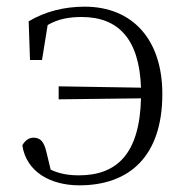

<svg xmlns="http://www.w3.org/2000/svg" viewBox="-20 -542 558 576"><path d="M156 -244 403 -247C399 -80 330 -16 217 -16C187 -16 160 -20 132 -33L119 -87C112 -116 102 -129 80 -129C66 -129 54 -119 47 -106C59 -26 132 14 218 14C368 14 467 -73 467 -260C467 -424 377 -522 234 -522C174 -522 116 -508 66 -478L70 -362H106L123 -467C154 -485 187 -491 225 -491C334 -491 398 -426 403 -279L156 -283Z"/></svg>

Font: Noto Serif CJK HK ExtraLight
Style: Regular
Weight: 200
Designer: Ryoko NISHIZUKA 西塚涼子 (kana & ideographs); Frank Grießhammer (Latin, Greek & Cyrillic); Wenlong ZHANG 张文龙 (bopomofo); San
Foundry: Adobe
Version: Version 2.001;hotconv 1.1.0;makeotfexe 2.6.0